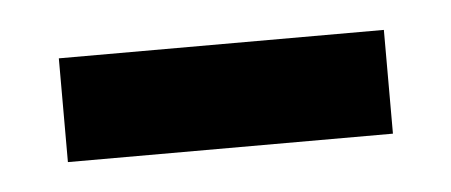

<svg xmlns="http://www.w3.org/2000/svg" viewBox="-25 -349 359 153"><g transform="rotate(-5 155.0 -272.5)"><path d="M25 -231V-314H285V-231Z"/></g></svg>

Font: Noto Serif Armenian Medium
Style: Regular
Weight: 500
Version: Version 2.007